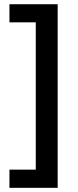

<svg xmlns="http://www.w3.org/2000/svg" viewBox="-20 -734 370 912"><path d="M24.9 71.8H149.9V-627.9H24.9V-713.9H253.9V158.2H24.9Z"/></svg>

Font: Samim Medium FD
Style: Medium-FD
Weight: 500
Foundry: DejaVu fonts team - Redesigned by Saber Rastikerdar
Version: Version 4.0.5